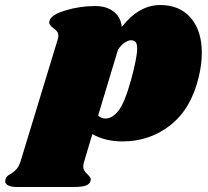

<svg xmlns="http://www.w3.org/2000/svg" viewBox="-114 -553 825 763"><path d="M688 -343Q688 -296 675 -244Q645 -120 563 -55.5Q481 9 373 9Q304 9 253 -20L221 87Q217 98 217 108Q217 119 222 126.5Q227 134 235 141Q243 149 245.5 154Q248 159 246 166Q242 179 227 184.5Q212 190 181 190H-48Q-74 190 -85.5 181.5Q-97 173 -92 160Q-90 152 -85 147Q-80 142 -71 138Q-56 128 -47 117.5Q-38 107 -31 84L115 -395Q118 -404 118 -410Q118 -421 113 -427.5Q108 -434 98 -441Q88 -449 84 -455Q80 -461 83 -471Q89 -494 146 -511.5Q203 -529 265 -529Q309 -529 337.5 -507Q366 -485 370 -446Q438 -533 523 -533Q600 -533 644 -482Q688 -431 688 -343ZM431 -359Q431 -380 424.5 -386.5Q418 -393 406 -393Q397 -393 383 -384.5Q369 -376 355 -356L276 -94Q288 -82 305 -82Q332 -82 356.5 -112.5Q381 -143 407 -236Q431 -325 431 -359Z"/></svg>

Font: Shrikhand
Style: Regular
Weight: 400
Italic angle: -14°
Designer: Jonny Pinhorn
Foundry: Jonny Pinhorn
Version: Version 1.001;PS 1.001;hotconv 1.0.88;makeotf.lib2.5.647800